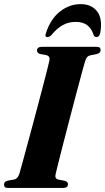

<svg xmlns="http://www.w3.org/2000/svg" viewBox="-22 -932 521 952"><path d="M253.5 -67.5Q248.5 -46 268 -41.5L300 -35.5Q315 -30 315 -19Q315 0 290 0H19Q6.5 0 2.2 -4.5Q-2 -9 -2 -16.5Q-2.5 -31 15 -36L48.5 -42Q66.5 -46 74.5 -72Q79.5 -89 91.2 -132Q103 -175 118.5 -232.5Q134 -290 150.8 -352.5Q167.5 -415 182.5 -472.5Q197.5 -530 208.5 -572.5Q219.5 -615 223 -631.5Q227.5 -653.5 208 -658.5L176 -664.5Q161.5 -669.5 161.5 -681Q161.5 -700 187 -700H456Q468.5 -700 472.8 -695.5Q477 -691 477 -684Q477 -669.5 459.5 -664.5L425 -657.5Q415.5 -655 410.2 -649.2Q405 -643.5 400 -628.5Q395 -612 383 -567.8Q371 -523.5 355.2 -464Q339.5 -404.5 322.8 -340.5Q306 -276.5 291.2 -218.5Q276.5 -160.5 266.2 -119.8Q256 -79 253.5 -67.5ZM354 -823.5Q317 -823.5 288.5 -807.2Q260 -791 233.5 -759Q222.5 -748 214 -748Q198 -748 206 -768.5Q229 -838.5 275.5 -875Q322 -911.5 377.5 -911.5Q432.5 -911.5 460 -875Q487.5 -838.5 475 -768.5Q471 -748 455 -748Q446.5 -748 442 -759Q422 -823.5 354 -823.5Z"/></svg>

Font: Fraunces 72pt S000
Style: Bold Italic
Weight: 700
Italic angle: -16°
Version: Version 1.000; ttfautohint (v1.8.3)